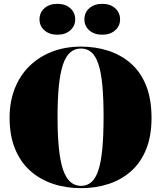

<svg xmlns="http://www.w3.org/2000/svg" viewBox="-20 -966 840 1001"><path d="M402 -723Q478 -723 544.5 -701.5Q611 -680 662 -635.5Q713 -591 741.5 -520.5Q770 -450 770 -351Q770 -258 742.5 -189Q715 -120 665 -75Q615 -30 548 -7.5Q481 15 402 15Q323 15 255 -8Q187 -31 136.5 -76.5Q86 -122 58 -191Q30 -260 30 -352Q30 -436 57 -504.5Q84 -573 133.5 -621.5Q183 -670 251.5 -696.5Q320 -723 402 -723ZM402 -713Q370 -713 346.5 -693Q323 -673 308.5 -630Q294 -587 287 -519.5Q280 -452 280 -356Q280 -262 287 -193.5Q294 -125 308.5 -82Q323 -39 346.5 -18Q370 3 402 3Q434 3 456.5 -16.5Q479 -36 493 -79Q507 -122 513.5 -190.5Q520 -259 520 -357Q520 -454 513.5 -522Q507 -590 493 -632Q479 -674 456.5 -693.5Q434 -713 402 -713ZM513 -946Q554 -946 580 -923.5Q606 -901 606 -865Q606 -830 580 -807.5Q554 -785 513 -785Q472 -785 446 -807.5Q420 -830 420 -865Q420 -901 446 -923.5Q472 -946 513 -946ZM279 -946Q320 -946 346 -923.5Q372 -901 372 -865Q372 -830 346 -807.5Q320 -785 279 -785Q238 -785 212 -807.5Q186 -830 186 -865Q186 -901 212 -923.5Q238 -946 279 -946Z"/></svg>

Font: Kalnia Thin
Style: Bold
Weight: 700
Version: Version 1.105